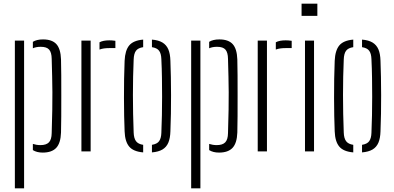

<svg xmlns="http://www.w3.org/2000/svg" viewBox="-20 -820 2133 1040"><path d="M60.5 200V-600H110.5V200ZM158 -40.5Q167 -37.5 177.2 -35.8Q187.5 -34 199 -34Q230.5 -34 245 -49Q259.5 -64 260 -99Q262.5 -173 263.2 -225.8Q264 -278.5 263.8 -321Q263.5 -363.5 262.5 -406Q261.5 -448.5 260 -501.5Q259.5 -536 246.2 -551.2Q233 -566.5 201 -566.5Q175.5 -566.5 158 -558.5V-593.5Q168.5 -600 182 -603.2Q195.5 -606.5 213 -606.5Q262 -606.5 285.2 -581.2Q308.5 -556 310.5 -498Q311.5 -465 311.8 -412.5Q312 -360 312 -301.5Q312 -243 311.8 -189.8Q311.5 -136.5 310.5 -102Q308.5 -44.5 284.5 -19Q260.5 6.5 211.5 6.5Q179 6.5 158 -7Z M421 0V-600H471V0ZM519 -551.5V-591Q538.5 -601.5 572 -601.5Q579 -601.5 586.8 -601Q594.5 -600.5 605 -599V-559.5H572Q539 -559.5 519 -551.5Z M655 -108.5Q653.5 -144 652.5 -190.8Q651.5 -237.5 651.5 -289.5Q651.5 -341.5 652.2 -393.2Q653 -445 655 -491Q657.5 -547 680 -574Q702.5 -601 755.5 -605.5V-564.5Q728 -560.5 716.5 -545Q705 -529.5 704 -497Q702 -453 701 -404.5Q700 -356 700 -305.2Q700 -254.5 701 -203.2Q702 -152 704 -102.5Q705 -71 716.8 -55.2Q728.5 -39.5 755.5 -35.5V5.5Q702.5 1 679.8 -26Q657 -53 655 -108.5ZM803 5.5V-35.5Q831 -40 842 -55.5Q853 -71 854 -100.5Q856 -146.5 857 -195.5Q858 -244.5 858 -295.5Q858 -346.5 857.2 -397.8Q856.5 -449 854 -499.5Q853 -530.5 841.5 -545.5Q830 -560.5 803 -564.5V-605.5Q839 -602.5 860.2 -589.5Q881.5 -576.5 891.8 -552.5Q902 -528.5 903 -491Q904.5 -450.5 905.5 -403Q906.5 -355.5 906.5 -305.2Q906.5 -255 905.8 -205Q905 -155 903 -108.5Q902 -71.5 891.8 -47.2Q881.5 -23 860 -10.2Q838.5 2.5 803 5.5Z M1015.5 200V-600H1065.5V200ZM1113 -40.5Q1122 -37.5 1132.2 -35.8Q1142.5 -34 1154 -34Q1185.5 -34 1200 -49Q1214.5 -64 1215 -99Q1217.5 -173 1218.2 -225.8Q1219 -278.5 1218.8 -321Q1218.5 -363.5 1217.5 -406Q1216.5 -448.5 1215 -501.5Q1214.5 -536 1201.2 -551.2Q1188 -566.5 1156 -566.5Q1130.5 -566.5 1113 -558.5V-593.5Q1123.5 -600 1137 -603.2Q1150.5 -606.5 1168 -606.5Q1217 -606.5 1240.2 -581.2Q1263.5 -556 1265.5 -498Q1266.5 -465 1266.8 -412.5Q1267 -360 1267 -301.5Q1267 -243 1266.8 -189.8Q1266.5 -136.5 1265.5 -102Q1263.5 -44.5 1239.5 -19Q1215.5 6.5 1166.5 6.5Q1134 6.5 1113 -7Z M1376 0V-600H1426V0ZM1474 -551.5V-591Q1493.5 -601.5 1527 -601.5Q1534 -601.5 1541.8 -601Q1549.5 -600.5 1560 -599V-559.5H1527Q1494 -559.5 1474 -551.5Z M1613.5 -734V-800H1699V-734ZM1632 0V-600H1681V0Z M1793 -108.5Q1791.5 -144 1790.5 -190.8Q1789.5 -237.5 1789.5 -289.5Q1789.5 -341.5 1790.2 -393.2Q1791 -445 1793 -491Q1795.5 -547 1818 -574Q1840.5 -601 1893.5 -605.5V-564.5Q1866 -560.5 1854.5 -545Q1843 -529.5 1842 -497Q1840 -453 1839 -404.5Q1838 -356 1838 -305.2Q1838 -254.5 1839 -203.2Q1840 -152 1842 -102.5Q1843 -71 1854.8 -55.2Q1866.5 -39.5 1893.5 -35.5V5.5Q1840.5 1 1817.8 -26Q1795 -53 1793 -108.5ZM1941 5.5V-35.5Q1969 -40 1980 -55.5Q1991 -71 1992 -100.5Q1994 -146.5 1995 -195.5Q1996 -244.5 1996 -295.5Q1996 -346.5 1995.2 -397.8Q1994.5 -449 1992 -499.5Q1991 -530.5 1979.5 -545.5Q1968 -560.5 1941 -564.5V-605.5Q1977 -602.5 1998.2 -589.5Q2019.5 -576.5 2029.8 -552.5Q2040 -528.5 2041 -491Q2042.5 -450.5 2043.5 -403Q2044.5 -355.5 2044.5 -305.2Q2044.5 -255 2043.8 -205Q2043 -155 2041 -108.5Q2040 -71.5 2029.8 -47.2Q2019.5 -23 1998 -10.2Q1976.5 2.5 1941 5.5Z"/></svg>

Font: Big Shoulders Stencil Text Thin ExtraLight
Style: Regular
Weight: 250
Version: Version 2.001